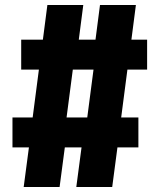

<svg xmlns="http://www.w3.org/2000/svg" viewBox="-20 -750 640 770"><path d="M75 0 96 -159H30V-279H111L136 -471H65V-591H152L170 -730H314L296 -591H363L381 -730H525L507 -591H570V-471H491L466 -279H535V-159H451L430 0H286L307 -159H240L219 0ZM239 -218 193 -279H384L322 -218L363 -532L409 -471H218L280 -532Z"/></svg>

Font: M PLUS Code Latin Expanded
Style: Bold
Weight: 700
Width: 7
Designer: Coji Morishita
Foundry: UNDERFOREST DESIGN
Version: Version 1.002; ttfautohint (v1.8.3)